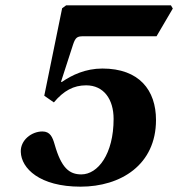

<svg xmlns="http://www.w3.org/2000/svg" viewBox="-20 -688 668 720"><path d="M58 -118C60 -57 128 12 282 12C433 12 565 -70 565 -238C565 -350 502 -431 364 -431C301 -431 250 -407 211 -380L209 -382L254 -521C263 -548 270 -552 292 -552H567L628 -656L621 -668H228L213 -657L146 -329L182 -304C219 -348 256 -368 303 -368C369 -368 406 -316 406 -242C406 -110 347 -34 285 -34C240 -34 210 -58 185 -146C177 -174 168 -195 139 -195C98 -195 56 -162 58 -118Z"/></svg>

Font: Heuristica
Style: Bold Italic
Weight: 700
Italic angle: -13°
Version: Version 1.0.1